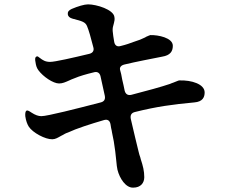

<svg xmlns="http://www.w3.org/2000/svg" viewBox="-20 -805 1040 881"><path d="M291 -740C292 -730 299 -723 314 -719C357 -708 371 -704 379 -686C387 -668 397 -632 408 -589C413 -573 406 -562 390 -558C315 -540 232 -521 210 -521C188 -521 176 -529 163 -539L159 -542L155 -545C152 -547 149 -547 145 -544C141 -541 140 -533 143 -519C145 -505 148 -494 156 -483C178 -453 224 -422 251 -422C267 -422 280 -428 298 -436C305 -439 310 -442 322 -446C345 -456 377 -465 410 -473C426 -478 437 -471 441 -456C447 -429 454 -398 461 -365C464 -349 458 -339 442 -335C334 -307 197 -272 170 -272C156 -272 142 -277 125 -288C112 -297 105 -300 101 -297C97 -294 95 -286 96 -272C99 -251 105 -235 112 -224C130 -196 188 -165 220 -166C234 -166 245 -173 261 -182L267 -185C274 -189 280 -193 292 -197C330 -215 395 -236 457 -254C473 -259 484 -252 487 -235C488 -229 489 -223 490 -217C492 -210 493 -203 494 -197L497 -182C499 -173 501 -164 502 -157C507 -126 511 -96 513 -72C515 -51 517 -33 519 -26C529 14 557 57 591 56C626 56 642 34 642 8C642 -20 636 -44 626 -74L624 -82C621 -90 618 -100 616 -109C608 -142 595 -194 580 -260C577 -277 583 -287 599 -291C699 -316 773 -326 871 -335C911 -338 919 -360 919 -381C919 -419 859 -438 803 -436C799 -436 794 -433 783 -429C780 -428 774 -425 767 -423L760 -420C722 -407 653 -388 583 -370C567 -366 556 -373 552 -389C549 -405 545 -422 541 -439C541 -441 540 -443 540 -444L536 -465C534 -471 533 -478 531 -484C528 -496 535 -505 551 -509C605 -522 674 -535 724 -545C761 -551 773 -569 773 -595C773 -632 705 -645 670 -644C668 -644 662 -641 650 -636C650 -635 645 -633 643 -632C631 -626 617 -620 594 -613C578 -607 559 -600 534 -594C518 -589 507 -596 504 -613C501 -632 498 -648 497 -663C496 -676 499 -686 502 -696L503 -700C505 -708 507 -716 505 -727C501 -761 423 -785 384 -785C367 -785 337 -776 309 -764C296 -758 290 -751 291 -740Z"/></svg>

Font: 寒蝉锦书宋Pro Soft
Style: Regular
Weight: 700
Designer: 寒蝉锦书宋{Warren} 思源宋体{Ryoko NISHIZUKA 西塚涼子 (kana & ideographs); Frank Grießhammer (Latin, Greek & Cyrillic); Wenlong ZHANG 
Foundry: Adobe & ChillType
Version: Version 2.000;Glyphs 3.1.1 (3135)